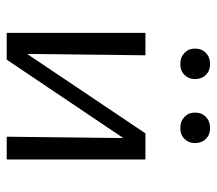

<svg xmlns="http://www.w3.org/2000/svg" viewBox="-57 -590 647 573"><g transform="rotate(90 266.5 -303.5)"><path d="M392 -348 158 0H78V-414H145L141 -61L378 -414H456V0H388ZM125 -562Q125 -582 138 -594.5Q151 -607 171 -607Q191 -607 203.5 -594.5Q216 -582 216 -562Q216 -543 203.5 -530.5Q191 -518 171 -518Q151 -518 138 -530.5Q125 -543 125 -562ZM316 -562Q316 -582 329 -594.5Q342 -607 362 -607Q382 -607 394.5 -594.5Q407 -582 407 -562Q407 -543 394.5 -530.5Q382 -518 362 -518Q342 -518 329 -530.5Q316 -543 316 -562Z"/></g></svg>

Font: LXGW Bright TC
Style: Regular
Weight: 400
Designer: Christian Thalmann (Catharsis Fonts)
Foundry: LXGW / Christian Thalmann (Catharsis Fonts) / Fontworks Inc.
Version: Version 5.501